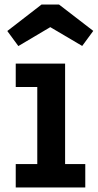

<svg xmlns="http://www.w3.org/2000/svg" viewBox="-20 -822 429 842"><path d="M265.5 -102.5H354V0H49V-102.5H143.5V-440.5H49V-543H265.5ZM239 -802 389 -686.5 340.5 -620.5 200.5 -703 60.5 -620 12 -686 162 -802Z"/></svg>

Font: Hepta Slab SemiBold
Style: Regular
Weight: 600
Designer: Michael LaGattuta
Foundry: Michael LaGattuta
Version: Version 1.102